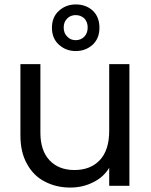

<svg xmlns="http://www.w3.org/2000/svg" viewBox="-20 -837 680 865"><path d="M472 -548C472 -548 472 -247 472 -247C472 -247 472 -247 472 -247C472 -190 458 -146 430 -116C402 -86 364 -71 315 -71C315 -71 315 -71 315 -71C268 -71 230 -86 203 -115C176 -144 162 -185 162 -239C162 -239 162 -548 162 -548C162 -548 72 -548 72 -548C72 -548 72 -227 72 -227C72 -227 72 -227 72 -227C72 -176 82 -133 102 -98C121 -63 148 -36 182 -19C216 -1 254 8 297 8C297 8 297 8 297 8C334 8 369 0 400 -16C431 -31 455 -53 472 -81C472 -81 472 0 472 0C472 0 563 0 563 0C563 0 563 -548 563 -548C563 -548 472 -548 472 -548ZM428 -712C428 -712 428 -712 428 -712C428 -744 418 -770 398 -789C377 -808 352 -817 321 -817C321 -817 321 -817 321 -817C291 -817 266 -807 245 -788C224 -769 214 -743 214 -712C214 -712 214 -712 214 -712C214 -681 224 -655 245 -636C266 -617 291 -607 321 -607C321 -607 321 -607 321 -607C352 -607 377 -617 398 -636C418 -655 428 -680 428 -712ZM375 -713C375 -713 375 -713 375 -713C375 -696 370 -683 360 -672C349 -661 336 -656 321 -656C321 -656 321 -656 321 -656C306 -656 293 -661 283 -672C272 -683 267 -696 267 -713C267 -713 267 -713 267 -713C267 -730 272 -743 283 -754C293 -764 306 -769 321 -769C321 -769 321 -769 321 -769C336 -769 349 -764 360 -754C370 -743 375 -730 375 -713Z"/></svg>

Font: Girnar Poppins
Style: Regular
Weight: 500
Designer: Ninad Kale (Devanagari), Jonny Pinhorn (Latin)
Foundry: Indian Type Foundry
Version: ""